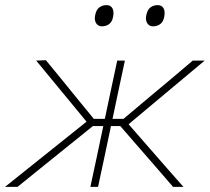

<svg xmlns="http://www.w3.org/2000/svg" viewBox="-46 -731 821 751"><path d="M-26.5 0Q27 -43 80 -85.2Q133 -127.5 185.5 -169.5L292.5 -255L234.5 -325.5Q199.5 -368 165.2 -409.5Q131 -451 95.5 -494L133.5 -495.5Q164 -458.5 194.8 -420.8Q225.5 -383 256 -345.5L321 -266H364L365 -270.5Q378 -332 389.2 -385Q400.5 -438 412.5 -494H442.5Q430.5 -438 419.2 -385Q408 -332 395 -270.5L394 -266H437L532 -346Q576.5 -383 620.8 -420.2Q665 -457.5 708 -494H754.5Q703.5 -451.5 653 -409Q602.5 -366.5 552.5 -325L457 -245L522.5 -170Q559.5 -127.5 596.5 -85.2Q633.5 -43 671.5 0H631Q598.5 -37.5 567 -74Q535.5 -110.5 503 -147.5L424.5 -238H388L384.5 -221Q372 -161 360.8 -108.8Q349.5 -56.5 337.5 0H307.5Q319.5 -56.5 330.8 -108.8Q342 -161 354.5 -221L358 -238H317.5L204 -146.5Q158.5 -110 113 -73.2Q67.5 -36.5 22.5 0ZM552.5 -628Q537.5 -628 529.8 -640.5Q522 -653 526.5 -673Q531 -694 543.2 -702.5Q555.5 -711 570.5 -711Q586.5 -711 593.5 -699Q600.5 -687 596.5 -666Q593 -646 581 -637Q569 -628 552.5 -628ZM352.5 -628Q337.5 -628 329.8 -640.5Q322 -653 326.5 -673Q331 -694 343.2 -702.5Q355.5 -711 370.5 -711Q386.5 -711 393.5 -699Q400.5 -687 396.5 -666Q393 -646 381 -637Q369 -628 352.5 -628Z"/></svg>

Font: Commissioner Thin
Style: Italic
Weight: 100
Italic angle: -12°
Designer: Kostas Bartsokas
Foundry: Kostas Bartsokas
Version: Version 1.000; ttfautohint (v1.8.3)